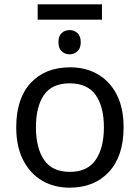

<svg xmlns="http://www.w3.org/2000/svg" viewBox="-20 -857 645 887"><path d="M451 -837V-766H154V-837ZM302 -718Q322 -718 337.5 -704.5Q353 -691 353 -662Q353 -634 337.5 -620Q322 -606 302 -606Q280 -606 265 -620Q250 -634 250 -662Q250 -691 265 -704.5Q280 -718 302 -718ZM551 -269Q551 -136 483.5 -63Q416 10 301 10Q230 10 174.5 -22.5Q119 -55 87 -117.5Q55 -180 55 -269Q55 -402 122 -474Q189 -546 304 -546Q377 -546 432.5 -513.5Q488 -481 519.5 -419.5Q551 -358 551 -269ZM146 -269Q146 -174 183.5 -118.5Q221 -63 303 -63Q384 -63 422 -118.5Q460 -174 460 -269Q460 -364 422 -418Q384 -472 302 -472Q220 -472 183 -418Q146 -364 146 -269Z"/></svg>

Font: Go Noto Current
Style: Regular
Weight: 400
Designer: Monotype Design Team
Foundry: Monotype Imaging Inc.
Version: Version 2.007; ttfautohint (v1.8) -l 8 -r 50 -G 200 -x 14 -D